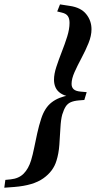

<svg xmlns="http://www.w3.org/2000/svg" viewBox="-104 -746 447 896"><path d="M300.5 -316 289.5 -279.5 264.5 -277.5Q241 -275.5 226.2 -269Q211.5 -262.5 202.8 -249Q194 -235.5 186.5 -211.5Q180 -188 178 -149.8Q176 -111.5 173 -70.2Q170 -29 159.5 4Q145 53 98.2 86.2Q51.5 119.5 -37 126.5L-84 130L-79 93.5L-54 91Q-16 87 6.5 64.2Q29 41.5 41 2.5Q49 -24 55.5 -56.5Q62 -89 69.8 -124.2Q77.5 -159.5 88.5 -193Q105 -243.5 137 -268.2Q169 -293 219 -301.5L217 -295.5Q193.5 -300.5 178 -311.2Q162.5 -322 155.2 -338Q148 -354 148 -374Q148 -400.5 159 -434Q170 -467.5 184.2 -503.8Q198.5 -540 209.5 -575Q220.5 -610 220.5 -639Q220.5 -659.5 212.5 -671Q204.5 -682.5 185.5 -687L163 -692.5L176 -725.5L221.5 -718.5Q273.5 -711 298.2 -680.2Q323 -649.5 323 -609.5Q323 -579 309 -544.5Q295 -510 276.5 -475.5Q258 -441 244 -409.8Q230 -378.5 230 -354.5Q230 -338.5 239.8 -329.5Q249.5 -320.5 272 -318.5Z"/></svg>

Font: Newsreader 36pt ExtraBold
Style: Italic
Weight: 800
Italic angle: -17°
Designer: Hugues Gentile
Foundry: Production Type
Version: Version 1.003